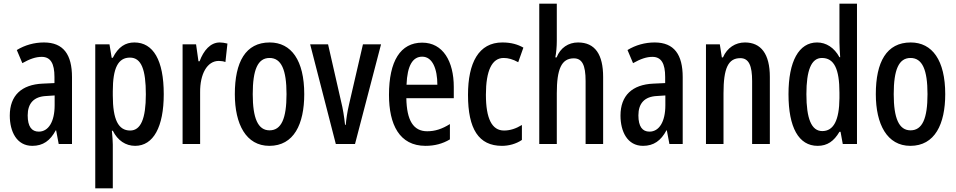

<svg xmlns="http://www.w3.org/2000/svg" viewBox="-20 -780 5180 1040"><path d="M218 -550C166 -550 115 -536 71 -509L101 -438C142 -461 174 -472 206 -472C254 -472 275 -436 275 -363V-330L211 -327C97 -322 33 -263 33 -154C33 -68 70 10 155 10C213 10 252 -18 282 -74H284L298 0H370V-362C370 -484 324 -550 218 -550ZM231 -260 276 -263V-210C276 -120 242 -67 190 -67C152 -67 130 -94 130 -155C130 -220 163 -257 231 -260Z M708 -550C660 -550 621 -527 591 -467H585L573 -540H496V240H591V3C591 -15 589 -39 586 -72H591C617 -19 661 10 712 10C811 10 867 -93 867 -270C867 -454 810 -550 708 -550ZM684 -468C746 -468 770 -402 770 -269C770 -136 742 -73 685 -73C621 -73 591 -132 591 -263V-286C591 -412 620 -468 684 -468Z M1170 -550C1120 -550 1083 -507 1061 -448H1055L1042 -540H969V0H1064V-280C1063 -379 1102 -450 1165 -450C1177 -450 1191 -448 1201 -444L1212 -544C1196 -548 1183 -550 1170 -550Z M1628 -270C1628 -453 1558 -550 1441 -550C1310 -550 1252 -444 1252 -270C1252 -107 1313 10 1439 10C1572 10 1628 -108 1628 -270ZM1349 -270C1349 -402 1376 -466 1440 -466C1504 -466 1532 -402 1532 -270C1532 -138 1504 -74 1440 -74C1377 -74 1349 -140 1349 -270Z M1799 0H1903L2044 -540H1946L1871 -216C1860 -169 1855 -131 1853 -104H1849C1844 -149 1838 -189 1827 -233L1757 -540H1660Z M2267 -549C2149 -549 2087 -449 2087 -266C2087 -106 2143 10 2285 10C2333 10 2377 -1 2417 -25V-108C2374 -81 2336 -69 2294 -69C2219 -69 2183 -128 2181 -248H2438V-309C2438 -447 2380 -549 2267 -549ZM2267 -473C2323 -473 2349 -406 2349 -321H2182C2186 -426 2216 -473 2267 -473Z M2699 10C2735 10 2775 0 2807 -22V-103C2774 -83 2743 -73 2710 -73C2645 -73 2612 -137 2612 -267C2612 -398 2645 -466 2708 -466C2733 -466 2758 -459 2787 -443L2815 -522C2785 -539 2750 -550 2701 -550C2573 -550 2515 -440 2515 -266C2515 -81 2573 10 2699 10Z M2996 -558V-760H2901V0H2996V-275C2996 -405 3021 -464 3088 -464C3133 -464 3152 -428 3152 -341V0H3247V-363C3247 -484 3204 -550 3111 -550C3059 -550 3015 -521 2995 -469H2988C2993 -494 2996 -528 2996 -558Z M3526 -550C3474 -550 3423 -536 3379 -509L3409 -438C3450 -461 3482 -472 3514 -472C3562 -472 3583 -436 3583 -363V-330L3519 -327C3405 -322 3341 -263 3341 -154C3341 -68 3378 10 3463 10C3521 10 3560 -18 3590 -74H3592L3606 0H3678V-362C3678 -484 3632 -550 3526 -550ZM3539 -260 3584 -263V-210C3584 -120 3550 -67 3498 -67C3460 -67 3438 -94 3438 -155C3438 -220 3471 -257 3539 -260Z M4015 -550C3964 -550 3919 -522 3896 -469H3890L3879 -540H3804V0H3899V-275C3899 -410 3924 -465 3990 -465C4037 -465 4054 -423 4054 -341V0H4150V-363C4150 -488 4102 -550 4015 -550Z M4409 10C4461 10 4497 -15 4527 -66H4533L4545 0H4622V-760H4527V-550C4527 -527 4529 -503 4531 -470H4527C4499 -522 4455 -550 4406 -550C4307 -550 4251 -448 4251 -270C4251 -90 4306 10 4409 10ZM4434 -70C4375 -70 4348 -138 4348 -270C4348 -398 4374 -466 4432 -466C4498 -466 4527 -407 4527 -278V-248C4526 -128 4495 -70 4434 -70Z M5100 -270C5100 -453 5030 -550 4913 -550C4782 -550 4724 -444 4724 -270C4724 -107 4785 10 4911 10C5044 10 5100 -108 5100 -270ZM4821 -270C4821 -402 4848 -466 4912 -466C4976 -466 5004 -402 5004 -270C5004 -138 4976 -74 4912 -74C4849 -74 4821 -140 4821 -270Z"/></svg>

Font: Noto Sans Sinhala UI ExtraCondensed Medium
Style: Regular
Weight: 500
Width: 2
Designer: Jelle Bosma - Monotype Design Team
Foundry: Monotype Imaging Inc.
Version: Version 2.006